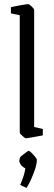

<svg xmlns="http://www.w3.org/2000/svg" viewBox="-20 -663 263 933"><path d="M105 9Q103 9 96 3.5Q89 -2 82.5 -8.5Q76 -15 76 -18V-589L33 -598V-628Q33 -628 44.5 -630.5Q56 -633 71.5 -636Q87 -639 100.5 -641Q114 -643 117 -643Q120 -643 127 -637.5Q134 -632 140 -625Q146 -618 146 -615V-46L188 -36V-5Q188 -5 176.5 -3Q165 -1 149.5 2Q134 5 121 7Q108 9 105 9ZM109 250 78 236Q89 210 95 191Q101 172 103 155Q86 146 79.5 135Q73 124 74 117L77 103Q77 101 86.5 93Q96 85 106.5 77.5Q117 70 119 70Q123 70 132.5 79Q142 88 150.5 98.5Q159 109 159 114Q159 132 151 157Q143 182 131.5 207.5Q120 233 109 250Z"/></svg>

Font: Grenze Gotisch Light
Style: Regular
Weight: 300
Designer: Renata Polastri
Foundry: Omnibus-Type
Version: Version 1.001